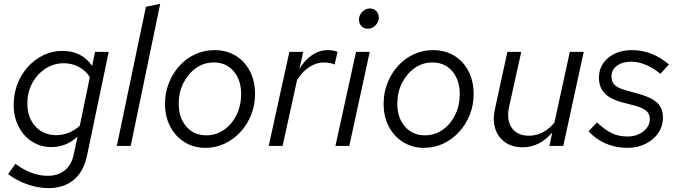

<svg xmlns="http://www.w3.org/2000/svg" viewBox="-20 -757 3513 996"><path d="M231 219Q178 219 121 199Q64 179 22 146L60 93Q144 155 227 155Q281 155 316 126.5Q351 98 362 46L382 -48Q323 6 246 6Q190 6 145.5 -23Q101 -52 76 -101.5Q51 -151 51 -214Q51 -271 70.5 -321.5Q90 -372 125 -410.5Q160 -449 205.5 -471Q251 -493 303 -493Q405 -493 458 -415L473 -488H544L431 52Q414 133 362.5 176Q311 219 231 219ZM271 -56Q340 -56 394 -105L446 -357Q426 -390 389.5 -409.5Q353 -429 312 -429Q259 -429 216 -401Q173 -373 147.5 -326Q122 -279 122 -220Q122 -147 163.5 -101.5Q205 -56 271 -56Z M586 0 737 -722 811 -737 658 0Z M1046 10Q985 10 937.5 -19.5Q890 -49 863 -100.5Q836 -152 836 -218Q836 -276 856 -326.5Q876 -377 911 -415.5Q946 -454 992.5 -475.5Q1039 -497 1092 -497Q1155 -497 1202.5 -468Q1250 -439 1276.5 -387.5Q1303 -336 1303 -269Q1303 -212 1283 -161.5Q1263 -111 1227.5 -72.5Q1192 -34 1145.5 -12Q1099 10 1046 10ZM1050 -55Q1101 -55 1142 -83.5Q1183 -112 1207 -161Q1231 -210 1231 -269Q1231 -342 1192 -387.5Q1153 -433 1089 -433Q1038 -433 997 -404Q956 -375 931.5 -326.5Q907 -278 907 -219Q907 -146 946.5 -100.5Q986 -55 1050 -55Z M1374 0 1481 -488H1553L1533 -399Q1561 -446 1599 -471.5Q1637 -497 1680 -497Q1709 -497 1731 -488L1716 -422Q1707 -427 1691.5 -430Q1676 -433 1661 -433Q1621 -433 1585 -409.5Q1549 -386 1521 -342L1446 0Z M1888 -608Q1868 -608 1855 -621.5Q1842 -635 1842 -655Q1842 -670 1850 -683.5Q1858 -697 1871 -705Q1884 -713 1899 -713Q1919 -713 1932 -699.5Q1945 -686 1945 -666Q1945 -643 1928 -625.5Q1911 -608 1888 -608ZM1720 0 1827 -488H1898L1792 0Z M2180 10Q2119 10 2071.5 -19.5Q2024 -49 1997 -100.5Q1970 -152 1970 -218Q1970 -276 1990 -326.5Q2010 -377 2045 -415.5Q2080 -454 2126.5 -475.5Q2173 -497 2226 -497Q2289 -497 2336.5 -468Q2384 -439 2410.5 -387.5Q2437 -336 2437 -269Q2437 -212 2417 -161.5Q2397 -111 2361.5 -72.5Q2326 -34 2279.5 -12Q2233 10 2180 10ZM2184 -55Q2235 -55 2276 -83.5Q2317 -112 2341 -161Q2365 -210 2365 -269Q2365 -342 2326 -387.5Q2287 -433 2223 -433Q2172 -433 2131 -404Q2090 -375 2065.5 -326.5Q2041 -278 2041 -219Q2041 -146 2080.5 -100.5Q2120 -55 2184 -55Z M2692 7Q2638 7 2601 -18.5Q2564 -44 2549.5 -88.5Q2535 -133 2547 -189L2612 -488H2684L2621 -203Q2606 -136 2634.5 -94.5Q2663 -53 2723 -53Q2800 -53 2856 -121L2936 -488H3008L2902 0H2830L2845 -70Q2779 7 2692 7Z M3234 10Q3175 10 3123.5 -12Q3072 -34 3033 -76L3077 -122Q3121 -81 3156 -65Q3191 -49 3235 -49Q3284 -49 3317.5 -75.5Q3351 -102 3351 -139Q3351 -165 3334.5 -180.5Q3318 -196 3277 -208L3200 -228Q3142 -245 3114.5 -275.5Q3087 -306 3087 -353Q3087 -417 3135 -457Q3183 -497 3259 -497Q3362 -497 3450 -423L3406 -374Q3370 -404 3330.5 -420.5Q3291 -437 3255 -437Q3209 -437 3180.5 -416Q3152 -395 3152 -360Q3152 -333 3168 -317Q3184 -301 3222 -290L3300 -268Q3363 -250 3391 -222Q3419 -194 3419 -148Q3419 -103 3395 -67.5Q3371 -32 3329 -11Q3287 10 3234 10Z"/></svg>

Font: Red Hat Text VF
Style: Italic
Weight: 400
Italic angle: -12°
Designer: Pentagram, MCKL
Foundry: Pentagram, MCKL
Version: Version 1.023